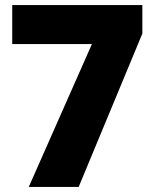

<svg xmlns="http://www.w3.org/2000/svg" viewBox="-20 -734 612 754"><path d="M93 0H289L539 -602V-714H28V-561H341Z"/></svg>

Font: Noto Sans Sinhala Black
Style: Regular
Weight: 900
Designer: Jelle Bosma - Monotype Design Team
Foundry: Monotype Imaging Inc.
Version: Version 2.006